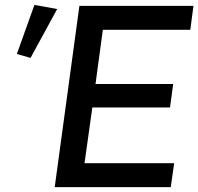

<svg xmlns="http://www.w3.org/2000/svg" viewBox="-20 -766 812 786"><path d="M679 0 693 -98H326L358 -326H676L689 -422H371L401 -644H759L772 -742H305L204 0ZM105 -529 214 -729 121 -746 49 -545Z"/></svg>

Font: Cheyenne Sans Medium
Style: Italic
Weight: 500
Italic angle: -8.13011°
Designer: The Public Sans project authors (U.S. Web Design System), Libre Franklin designed by Pablo Impallari and Rodrigo Fuenzal
Foundry: The Cheyenne Sans Project Authors
Version: Version 2.007